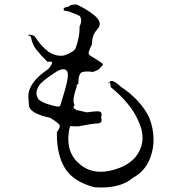

<svg xmlns="http://www.w3.org/2000/svg" viewBox="-20 -793 785 854"><path d="M430 41Q521 41 571 -2Q635 -36 655 -112Q663 -142 663 -173Q663 -220 644 -270Q605 -349 519 -406Q490 -433 477 -433Q466 -433 462 -419V-423Q462 -427 465 -427Q472 -427 472 -410L471 -398L472 -406Q562 -333 595 -256Q614 -216 614 -180Q614 -142 593 -109Q559 -55 475 -35Q450 -29 427 -29Q376 -29 337 -61Q284 -103 284 -173V-185Q288 -232 294 -232H297Q300 -231 328 -231Q389 -243 414 -244Q432 -245 432 -258Q432 -263 430 -270L432 -283Q432 -298 415 -298Q400 -298 364 -293L362 -299L363 -294L323 -303Q307 -309 307 -317Q307 -321 312 -326Q307 -333 307 -346Q307 -368 322 -410L320 -413Q320 -416 328 -419Q329 -467 345 -472Q354 -475 368 -475Q379 -475 393 -473Q418 -481 424.5 -489.5Q431 -498 437 -503Q438 -504 438 -506Q438 -510 426 -517.5Q414 -525 394 -538Q374 -548 374 -556Q374 -567 389 -595Q389 -636 410 -659Q424 -674 424 -687Q424 -694 417 -706Q410 -718 386 -735Q363 -753 321 -773H317Q293 -773 284 -763Q263 -761 263 -752Q263 -749 265 -746L286 -742Q327 -727 335 -722Q341 -712 341 -701Q341 -689 334 -676V-668Q334 -628 317 -580Q309 -561 264 -546L250 -545Q224 -545 196 -562Q160 -591 136 -629Q131 -636 118.5 -637.5Q106 -639 106 -641L107 -642Q109 -637 109 -635Q109 -634 108 -634Q107 -634 104.5 -635.5Q102 -637 102 -638L117 -631Q123 -595 143 -570.5Q163 -546 191 -518L202 -519Q212 -519 212 -514Q212 -512 208 -504.5Q204 -497 195 -486Q106 -427 106 -364Q106 -360 108.5 -324.5Q111 -289 203 -269Q246 -243 246 -233Q246 -223 233 -205V-195Q233 -103 269.5 -44Q306 15 400 40ZM239 -319Q228 -319 198.5 -328Q169 -337 152 -350Q142 -365 142 -380Q142 -393 153.5 -412Q165 -431 220 -467Q245 -485 261 -485Q282 -485 282 -459Q282 -438 266.5 -384.5Q251 -331 248 -323Q246 -319 239 -319Z"/></svg>

Font: Xiaobo Songti 小帛宋体
Style: Regular
Weight: 400
Version: Version 1.501;March 17, 2024;FontCreator 14.0.0.2814 64-bit